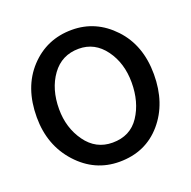

<svg xmlns="http://www.w3.org/2000/svg" viewBox="-107 -663 789 792"><g transform="rotate(-20 287.0 -267.5)"><path d="M288 22Q180 22 104.5 -61Q29 -144 29 -267Q29 -398 103 -477.5Q177 -557 288 -557Q393 -557 468.5 -477Q544 -397 544 -269Q544 -142 473.5 -60Q403 22 288 22ZM288 -62Q366 -62 406 -122.5Q446 -183 446 -269Q446 -354 402 -414Q358 -474 288 -474Q213 -474 170 -414.5Q127 -355 127 -267Q127 -185 171 -123.5Q215 -62 288 -62Z"/></g></svg>

Font: Hoogli
Style: Bold
Weight: 700
Designer: Anand Singh Naorem
Foundry: Brand New Type
Version: Version 1.00 b007